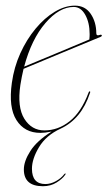

<svg xmlns="http://www.w3.org/2000/svg" viewBox="-20 -452 372 664"><path d="M205.5 152.5Q196 166.5 175.5 179.2Q155 192 128.5 192Q62.5 192 62.5 134Q62.5 105.5 85 70.2Q107.5 35 158.5 3Q145 5.5 136.2 6.5Q127.5 7.5 119.5 7.5Q65 7.5 37 -36.5Q9 -80.5 21 -165.5Q28.5 -219.5 50.2 -267.5Q72 -315.5 103 -352.8Q134 -390 169.2 -411.2Q204.5 -432.5 239 -432.5Q274.5 -432.5 293.8 -404Q313 -375.5 313 -337Q313 -326.5 326 -331.5Q330.5 -333 332 -330Q333 -327 329 -325Q262.5 -297.5 195.5 -269.8Q128.5 -242 61.5 -214Q55 -187 50.5 -158.5Q39 -81.5 64.2 -41.2Q89.5 -1 133.5 -1Q181 -1 221 -32.8Q261 -64.5 286 -131Q287.5 -136 290 -136Q293.5 -136 291 -130Q261.5 -40.5 189.5 -7Q139.5 16 115 56.8Q90.5 97.5 90.5 131.5Q90.5 184.5 137 184.5Q155 184.5 173.2 174.5Q191.5 164.5 202 150.5Q204.5 147.5 206.5 148Q208 149 205.5 152.5ZM235 -428Q185 -428 137 -372.2Q89 -316.5 63.5 -221.5Q118 -244 178 -269Q238 -294 289 -315.5Q289.5 -322.5 289.8 -326.2Q290 -330 290 -334Q290 -373.5 274.8 -400.8Q259.5 -428 235 -428Z"/></svg>

Font: Fraunces 144pt S000 Thin
Style: Italic
Weight: 100
Italic angle: -16°
Version: Version 1.000; ttfautohint (v1.8.3)